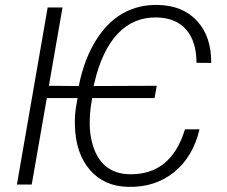

<svg xmlns="http://www.w3.org/2000/svg" viewBox="-20 -741 912 771"><path d="M176.3 -396.5 296.4 -395.5 297.4 -400.9Q318.4 -503.4 364.5 -577.9Q410.6 -652.3 473.4 -687.5Q536.1 -722.7 613.3 -721.2Q714.4 -719.2 771.7 -656.5Q829.1 -593.8 828.1 -488.3L769 -488.8Q769 -573.7 728.3 -621.3Q687.5 -668.9 610.4 -670.9Q517.1 -673.3 453.1 -606Q389.2 -538.6 358.4 -406.2L356 -395.5L609.4 -396.5L600.6 -347.2H350.1L344.2 -310.5Q340.3 -281.7 340.3 -251Q339.4 -192.9 357.7 -143.3Q376 -93.8 411.4 -68.4Q446.8 -43 496.6 -41.5Q666.5 -36.1 722.7 -221.7H781.2Q754.9 -110.8 678.7 -49.3Q602.5 12.2 493.7 9.3Q398.4 7.3 341.3 -58.3Q284.2 -124 280.8 -235.4Q279.3 -276.4 285.6 -313.5L291.5 -347.2H168L107.4 0H47.9L171.4 -710.9H231Z"/></svg>

Font: RobotoInd Light
Style: Italic
Weight: 300
Italic angle: -12°
Designer: Google
Version: Version 2.001151; 2014